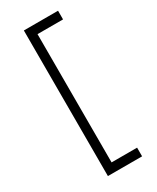

<svg xmlns="http://www.w3.org/2000/svg" viewBox="-221 -854 814 997"><g transform="rotate(-30 186.5 -355.5)"><path d="M316 -792V-740H163V29H316V81H111V-792Z"/></g></svg>

Font: Freesentation 3 Light
Style: Regular
Weight: 300
Designer: glyphs from Roboto by Christian Robertson / Hangul glyphs from Noto Sans CJK(Source Han Sans) by Jang Soo-young and Kang
Foundry: PT&
Version: Version 2.001